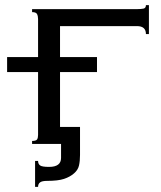

<svg xmlns="http://www.w3.org/2000/svg" viewBox="-20 -563 630 751"><path d="M293 -66.4V43Q293 66.4 289.1 84Q285.2 101.6 269.5 115.2Q253.9 128.9 230.5 136.7Q207 144.5 164.1 144.5Q144.5 144.5 136.7 150.4Q128.9 156.2 128.9 168H117.2V66.4H128.9Q128.9 78.1 136.7 84Q144.5 89.8 171.9 89.8Q218.8 89.8 218.8 54.7V0H105.5V-11.7Q121.1 -11.7 125 -17.6Q128.9 -23.4 128.9 -35.2V-281.2H7.8V-339.8H128.9V-488.3Q128.9 -500 125 -507.8Q121.1 -515.6 105.5 -515.6V-527.3H515.6Q531.2 -527.3 541 -529.3Q550.8 -531.2 550.8 -543H562.5V-429.7H550.8Q550.8 -460.9 515.6 -460.9H214.8V-339.8H359.4V-281.2H214.8V-66.4Z"/></svg>

Font: 和音 by 宁静之雨，公众号njzyshare
Style: Regular
Weight: 400
Designer: Steve Matteson
Foundry: Ascender Corporation
Version: Version 6.00;June 8, 2018;FontCreator 11.0.0.2388 32-bit